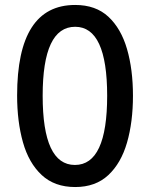

<svg xmlns="http://www.w3.org/2000/svg" viewBox="-20 -744 604 774"><path d="M516 -358Q516 -252 492 -169Q468 -86 416.5 -38Q365 10 283 10Q200 10 148 -38.5Q96 -87 72.5 -170.5Q49 -254 49 -359Q49 -724 283 -724Q366 -724 417 -676.5Q468 -629 492 -546.5Q516 -464 516 -358ZM152 -358Q152 -79 282 -79Q412 -79 412 -358Q412 -636 283 -636Q152 -636 152 -358Z"/></svg>

Font: Noto Sans Gujarati UI ExtraCondensed Medium
Style: Regular
Weight: 500
Width: 2
Designer: Jelle Bosma - Monotype Design Team, Universal Thirst
Foundry: Monotype Imaging Inc.
Version: Version 2.106; ttfautohint (v1.8.4.7-5d5b)